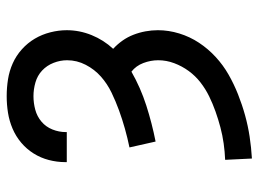

<svg xmlns="http://www.w3.org/2000/svg" viewBox="-122 -446 791 588"><g transform="rotate(-90 274.0 -152.5)"><path d="M82 223 78 141Q103 140 128 136.5Q153 133 177.5 126.5Q202 120 226 111.5Q250 103 272.5 92Q295 81 315 65.5Q335 50 350 29.5Q365 9 374 -15Q383 -39 383 -64Q383 -87 374.5 -109.5Q366 -132 348 -146Q299 -118 244.5 -100.5Q190 -83 134 -72L116 -152Q145 -158 173.5 -166Q202 -174 229.5 -184Q257 -194 284 -207Q311 -220 333 -239.5Q355 -259 369 -286Q383 -313 383 -343Q383 -364 375 -384.5Q367 -405 351.5 -419.5Q336 -434 315 -440Q294 -446 273 -446Q252 -446 231.5 -440.5Q211 -435 195 -421.5Q179 -408 171 -388Q163 -368 163 -347V-344H71V-349Q71 -374 77.5 -399Q84 -424 97.5 -445.5Q111 -467 130.5 -483.5Q150 -500 173.5 -510Q197 -520 222 -524Q247 -528 273 -528Q299 -528 324.5 -524Q350 -520 373.5 -509.5Q397 -499 416.5 -481.5Q436 -464 449 -442Q462 -420 468.5 -394.5Q475 -369 475 -344Q475 -305 460 -268Q445 -231 418 -202Q432 -189 443 -173.5Q454 -158 461 -140Q468 -122 471.5 -103Q475 -84 475 -65Q475 -32 465 0.5Q455 33 436.5 61Q418 89 393 112Q368 135 339 151.5Q310 168 278.5 180.5Q247 193 214.5 202Q182 211 149 216Q116 221 82 223Z"/></g></svg>

Font: Iosevka Semi-Condensed Medium
Style: Regular
Weight: 500
Monospace: yes
Designer: Belleve Invis
Foundry: Belleve Invis
Version: Version 27.3.5